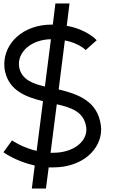

<svg xmlns="http://www.w3.org/2000/svg" viewBox="-20 -958 687 1116"><path d="M276 -730 241 -455C174 -471 110 -493 93 -560C91 -569 90 -578 90 -587C90 -662 166 -728 276 -730ZM310 -352C392 -333 468 -310 481 -219C482 -214 482 -210 482 -205C482 -131 403 -70 289 -70H274ZM368 -808 384 -938H302L287 -815H281C110 -815 5 -704 5 -586C5 -571 6 -555 10 -540C35 -434 125 -395 230 -370L193 -81C107 -101 50 -142 50 -142L0 -73C0 -73 72 -20 182 4L165 138H247L263 15H289C461 15 568 -91 568 -206C568 -214 567 -223 566 -231C547 -368 439 -410 321 -438L357 -723C441 -707 478 -667 478 -667L542 -724C542 -724 489 -786 368 -808Z"/></svg>

Font: MintSans
Style: Regular
Weight: 400
Version: Version 2.0